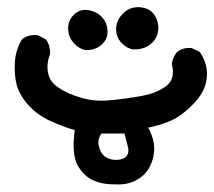

<svg xmlns="http://www.w3.org/2000/svg" viewBox="-20 -218 585 524"><path d="M297.9 285.2Q261.2 286.1 234.9 274.4Q207.5 262.2 190.9 231.4Q183.1 215.8 181.4 191.9Q179.7 168 184.1 137.2Q166 131.8 149.4 125.5Q132.8 119.1 116.7 111.8Q81.5 95.7 57.1 68.4Q32.7 41 25.4 13.2Q18.6 -14.2 20.5 -47.4Q22.5 -81.1 39.1 -109.4L39.6 -110.4L40.5 -111.3Q57.6 -124 81.5 -122.1H82.5L83.5 -121.6L103 -111.8L104.5 -110.8L105.5 -109.9Q118.2 -92.8 116.2 -68.8V-67.9L115.7 -67.4Q106.4 -43.5 111.3 -18.6Q115.7 5.4 140.1 21.5Q165.5 38.6 201.7 48.8Q237.8 59.6 279.8 55.7Q322.3 51.8 365.7 43.9Q407.7 36.6 434.6 16.1Q459 -3.4 449.2 -42.5V-43.5V-44.4Q451.7 -62 462.4 -75.2L462.9 -75.7Q478.5 -88.9 502.4 -86.9H503.4L504.4 -86.4L523.9 -76.7L525.4 -75.7L526.4 -74.7Q549.3 -39.6 543.9 -2Q541.5 16.6 531.7 34.2Q522 51.8 504.9 68.4Q472.2 101.6 440.4 113.8Q413.6 124.5 384.3 130.4Q405.8 168.5 399.4 205.1Q392.1 245.6 363.3 266.6Q335 287.1 297.9 285.2ZM321.8 211.9Q334 200.7 329.1 183.1Q324.2 164.1 319.8 146.5H256.8Q245.6 162.6 249.5 179.2Q251.5 189 255.1 195.8Q258.8 202.6 264.2 207.5Q274.9 216.8 292.5 218.3Q301.3 218.8 308.3 217.3Q315.4 215.8 321.8 211.9ZM215.3 -81.1Q197.3 -83.5 182.1 -99.6Q167 -115.7 166 -138.2Q165.5 -146 167.2 -153.1Q168.9 -160.2 172.4 -166.3Q175.8 -172.4 181.6 -177.7Q198.2 -194.8 223.1 -189.9Q247.6 -185.1 260.7 -168.5Q265.6 -162.6 268.3 -156.5Q271 -150.4 272.5 -143.6Q273.9 -136.7 273.4 -129.4Q272.5 -107.4 254.4 -93.8Q246.1 -87.4 236.3 -84.2Q226.6 -81.1 215.8 -81.1ZM344.2 -83Q326.2 -85.4 311 -101.6Q295.9 -118.2 296.9 -141.1Q297.4 -152.3 302.2 -162.6Q307.1 -172.9 316.4 -181.6Q334.5 -200.2 362.3 -198.2Q390.1 -195.8 402.3 -175.8Q408.2 -166.5 410.6 -155.8Q413.1 -145 411.6 -134.3Q408.7 -111.3 390.6 -97.2Q373 -83 344.7 -83Z"/></svg>

Font: NaikaiFont
Style: SemiBold
Weight: 600
Version: Version 1.89